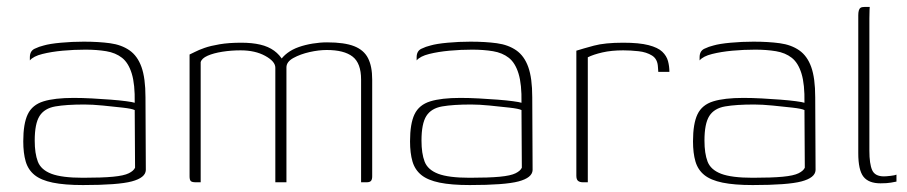

<svg xmlns="http://www.w3.org/2000/svg" viewBox="-20 -525 2613 553"><path d="M219 8Q166 8 132 1Q98 -6 79.5 -21Q61 -36 54 -60Q47 -84 47 -118Q47 -169 60 -196Q73 -223 105 -233Q137 -243 192 -243Q217 -243 245 -241.5Q273 -240 299 -238Q325 -236 343.5 -233.5Q362 -231 368 -229Q369 -282 359.5 -313Q350 -344 331.5 -358.5Q313 -373 286 -377.5Q259 -382 226 -382Q193 -382 160.5 -379Q128 -376 102 -369.5Q76 -363 66 -351V-360Q66 -378 79.5 -384.5Q93 -391 106 -394Q123 -399 155.5 -402Q188 -405 221 -405Q264 -405 297 -400.5Q330 -396 353 -380Q376 -364 387.5 -332Q399 -300 399 -245L400 -35Q399 -13 359.5 -2.5Q320 8 219 8ZM219 -13Q274 -13 305.5 -16Q337 -19 351 -26Q365 -33 369 -42L368 -208Q360 -212 333.5 -215Q307 -218 276.5 -221Q246 -224 223 -224Q171 -224 139.5 -218.5Q108 -213 94 -191Q80 -169 80 -120Q80 -83 89 -59.5Q98 -36 128 -24.5Q158 -13 219 -13Z M544 0Q533 0 529.5 -3.5Q526 -7 526 -17V-368Q531 -370 541.5 -375.5Q552 -381 569 -387Q586 -393 612.5 -397.5Q639 -402 675 -402Q706 -402 729.5 -396.5Q753 -391 769.5 -379Q786 -367 796 -349H786Q794 -362 808 -372.5Q822 -383 840.5 -389.5Q859 -396 880.5 -399.5Q902 -403 922 -403Q972 -403 1000 -392Q1028 -381 1040 -357.5Q1052 -334 1052 -296V-17Q1052 -8 1048.5 -4Q1045 0 1036 0H1020Q1020 -74 1020 -148Q1020 -222 1020 -296Q1020 -343 995.5 -362Q971 -381 921 -381Q898 -381 871.5 -375Q845 -369 825 -358Q805 -347 805 -331V0H773V-330Q773 -348 744 -364Q715 -380 673 -380Q646 -380 620.5 -376Q595 -372 578 -364.5Q561 -357 558 -346V0Z M1333 8Q1280 8 1246 1Q1212 -6 1193.5 -21Q1175 -36 1168 -60Q1161 -84 1161 -118Q1161 -169 1174 -196Q1187 -223 1219 -233Q1251 -243 1306 -243Q1331 -243 1359 -241.5Q1387 -240 1413 -238Q1439 -236 1457.5 -233.5Q1476 -231 1482 -229Q1483 -282 1473.5 -313Q1464 -344 1445.5 -358.5Q1427 -373 1400 -377.5Q1373 -382 1340 -382Q1307 -382 1274.5 -379Q1242 -376 1216 -369.5Q1190 -363 1180 -351V-360Q1180 -378 1193.5 -384.5Q1207 -391 1220 -394Q1237 -399 1269.5 -402Q1302 -405 1335 -405Q1378 -405 1411 -400.5Q1444 -396 1467 -380Q1490 -364 1501.5 -332Q1513 -300 1513 -245L1514 -35Q1513 -13 1473.5 -2.5Q1434 8 1333 8ZM1333 -13Q1388 -13 1419.5 -16Q1451 -19 1465 -26Q1479 -33 1483 -42L1482 -208Q1474 -212 1447.5 -215Q1421 -218 1390.5 -221Q1360 -224 1337 -224Q1285 -224 1253.5 -218.5Q1222 -213 1208 -191Q1194 -169 1194 -120Q1194 -83 1203 -59.5Q1212 -36 1242 -24.5Q1272 -13 1333 -13Z M1673 0H1659Q1650 0 1645 -4Q1640 -8 1640 -19V-379Q1659 -385 1690.5 -393.5Q1722 -402 1775 -402Q1821 -402 1848 -395Q1875 -388 1887.5 -376Q1900 -364 1904 -349Q1908 -334 1908 -318H1876L1875 -332Q1874 -355 1858 -365Q1842 -375 1819 -377.5Q1796 -380 1775 -380Q1741 -380 1715 -374Q1689 -368 1673 -360Z M2148 8Q2095 8 2061 1Q2027 -6 2008.5 -21Q1990 -36 1983 -60Q1976 -84 1976 -118Q1976 -169 1989 -196Q2002 -223 2034 -233Q2066 -243 2121 -243Q2146 -243 2174 -241.5Q2202 -240 2228 -238Q2254 -236 2272.5 -233.5Q2291 -231 2297 -229Q2298 -282 2288.5 -313Q2279 -344 2260.5 -358.5Q2242 -373 2215 -377.5Q2188 -382 2155 -382Q2122 -382 2089.5 -379Q2057 -376 2031 -369.5Q2005 -363 1995 -351V-360Q1995 -378 2008.5 -384.5Q2022 -391 2035 -394Q2052 -399 2084.5 -402Q2117 -405 2150 -405Q2193 -405 2226 -400.5Q2259 -396 2282 -380Q2305 -364 2316.5 -332Q2328 -300 2328 -245L2329 -35Q2328 -13 2288.5 -2.5Q2249 8 2148 8ZM2148 -13Q2203 -13 2234.5 -16Q2266 -19 2280 -26Q2294 -33 2298 -42L2297 -208Q2289 -212 2262.5 -215Q2236 -218 2205.5 -221Q2175 -224 2152 -224Q2100 -224 2068.5 -218.5Q2037 -213 2023 -191Q2009 -169 2009 -120Q2009 -83 2018 -59.5Q2027 -36 2057 -24.5Q2087 -13 2148 -13Z M2516 3Q2482 3 2467 -16Q2452 -35 2452 -84V-481Q2452 -489 2453.5 -494.5Q2455 -500 2458.5 -502.5Q2462 -505 2470 -505H2485Q2485 -505 2484.5 -496.5Q2484 -488 2484 -472V-91Q2484 -53 2492 -35Q2500 -17 2526 -17Q2532 -17 2545 -18.5Q2558 -20 2562 -22V-2Q2557 -1 2546 1Q2535 3 2516 3Z"/></svg>

Font: Genos ExtraLight
Style: Regular
Weight: 250
Designer: Robert E. Leuschke
Foundry: Robert E. Leuschke
Version: Version 1.010